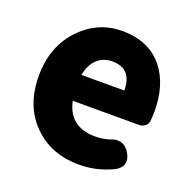

<svg xmlns="http://www.w3.org/2000/svg" viewBox="-110 -693 816 816"><g transform="rotate(20 298.0 -284.5)"><path d="M329 14Q203 14 123 -65Q40 -146 40 -284Q40 -417 123 -503Q201 -583 310 -583Q429 -583 494 -504Q554 -430 554 -308Q554 -281 551 -260Q549 -249 537.5 -240.5Q526 -232 511 -232H379H212Q235 -122 354 -122Q385 -122 415 -131Q443 -144 466.5 -136.5Q490 -129 505 -102Q533 -51 483 -22Q410 14 329 14ZM209 -348H306H403Q403 -447 313 -447Q274 -447 247 -423Q218 -397 209 -348Z"/></g></svg>

Font: GenSenRounded TW H
Style: Regular
Weight: 900
Version: Version 1.501;PS 1;hotconv 16.6.51;makeotf.lib2.5.65220